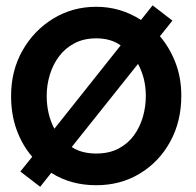

<svg xmlns="http://www.w3.org/2000/svg" viewBox="-20 -698 750 736"><path d="M134 18 58 -40.5 103.5 -97Q65.5 -141 44 -199.8Q22.5 -258.5 22.5 -330.5Q22.5 -427.5 66.5 -504.8Q110.5 -582 184.5 -627Q258.5 -672 349 -672Q442 -672 520.5 -621.5L565 -677.5L641 -619L593 -559Q630 -516 652.5 -458.2Q675 -400.5 675 -330.5Q675 -232.5 632.5 -155Q590 -77.5 516.2 -32.8Q442.5 12 349 12Q250.5 12 176.5 -35.5ZM188.5 -204.5 442.5 -524Q405 -551 349 -551Q301 -551 265.2 -532Q229.5 -513 206 -481.5Q182.5 -450 170.8 -410.8Q159 -371.5 159 -330.5Q159 -260 188.5 -204.5ZM349 -109.5Q398.5 -109.5 434.5 -128.5Q470.5 -147.5 493.5 -179.2Q516.5 -211 527.8 -250.2Q539 -289.5 539 -330.5Q539 -398 509 -453L255 -134.5Q292 -109.5 349 -109.5Z"/></svg>

Font: Lucymar Sans SemiBold
Style: Regular
Weight: 600
Foundry: The League of Moveable Type (original font) / Main changes by Cristiano Sobral with portions from Mirco Monsees
Version: Version 2.001;August 30, 2020;FontCreator 13.0.0.2681 64-bit